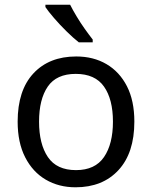

<svg xmlns="http://www.w3.org/2000/svg" viewBox="-20 -786 645 816"><path d="M551 -269Q551 -136 483.5 -63Q416 10 301 10Q230 10 174.5 -22.5Q119 -55 87 -117.5Q55 -180 55 -269Q55 -402 122 -474Q189 -546 304 -546Q377 -546 432.5 -513.5Q488 -481 519.5 -419.5Q551 -358 551 -269ZM146 -269Q146 -174 183.5 -118.5Q221 -63 303 -63Q384 -63 422 -118.5Q460 -174 460 -269Q460 -364 422 -418Q384 -472 302 -472Q220 -472 183 -418Q146 -364 146 -269ZM278 -766Q289 -744 305.5 -716.5Q322 -689 340.5 -663Q359 -637 374 -618V-606H315Q292 -624 263 -652.5Q234 -681 209.5 -709.5Q185 -738 173 -756V-766Z"/></svg>

Font: Go Noto Kurrent-Regular
Style: Regular
Weight: 400
Designer: Monotype Design Team
Foundry: Monotype Imaging Inc.
Version: Version 2.012; ttfautohint (v1.8.4.7-5d5b)